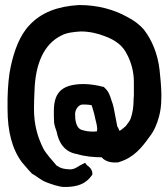

<svg xmlns="http://www.w3.org/2000/svg" viewBox="-20 -636 669 763"><path d="M10 -203C10 -114 28 -43 68 10V11H69C80 23 92 39 107 54C125 63 141 80 166 89C179 94 214 107 235 107C311 108 333 77 347 58V53C347 33 326 21 326 21L318 11L308 16C290 24 279 38 256 37C234 36 221 33 205 22C187 0 165 -22 152 -46C130 -90 115 -139 115 -204C115 -227 116 -249 117 -272C120 -384 155 -461 224 -495C245 -506 270 -509 301 -511C336 -511 369 -503 397 -492C438 -477 470 -454 486 -417L487 -416C502 -385 512 -350 512 -311V-255C512 -250 511 -248 511 -246V-242C511 -212 507 -186 499 -164C495 -155 487 -144 480 -135C470 -127 463 -120 455 -116C453 -121 450 -128 446 -134L437 -181C434 -199 430 -220 423 -237C418 -254 412 -273 395 -288L392 -291H389C369 -297 336 -302 313 -302C216 -302 194 -259 194 -193C194 -179 194 -165 195 -149V-148C197 -136 201 -124 205 -113C213 -70 236 -32 285 -24C318 -14 353 -11 384 -11C399 7 425 12 451 9H452L453 8C511 -9 544 -50 573 -91C591 -113 604 -142 612 -173C618 -195 621 -219 621 -243C622 -252 621 -263 621 -272C620 -302 617 -331 614 -359C607 -421 584 -477 552 -518C533 -540 512 -555 485 -569C435 -597 370 -616 295 -616H294C208 -611 144 -586 98 -537C58 -496 36 -433 23 -373C15 -339 11 -290 10 -244ZM279 -165V-174C275 -196 289 -216 303 -220C306 -221 330 -221 344 -218C348 -207 352 -192 355 -181C359 -158 370 -129 365 -114C361 -114 356 -113 352 -113C334 -113 320 -115 308 -119H307C289 -124 282 -141 279 -165Z"/></svg>

Font: SolarCharger
Style: 950
Weight: 900
Designer: Mew Too
Foundry: Cannot Into Space Fonts/KineticPlasma Fonts
Version: Version 1.100